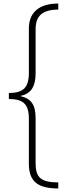

<svg xmlns="http://www.w3.org/2000/svg" viewBox="-20 -820 388 1084"><path d="M309 244V210C212 209 181 184 181 101V-153C181 -227 157 -263 97 -277V-279C158 -291 181 -336 181 -406V-654C181 -732 220 -765 309 -766V-800C202 -800 143 -751 143 -659V-409C143 -325 111 -295 30 -295V-261C111 -261 143 -232 143 -150V105C143 206 195 244 309 244Z"/></svg>

Font: Noto Sans Malayalam Condensed ExtraLight
Style: Regular
Weight: 200
Width: 3
Designer: Jelle Bosma - Monotype Design Team
Foundry: Monotype Imaging Inc.
Version: Version 2.104